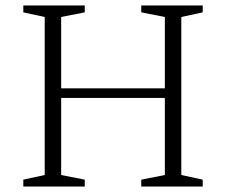

<svg xmlns="http://www.w3.org/2000/svg" viewBox="-20 -680 824 700"><path d="M65 0V-25L143 -42V-618L65 -635V-660H289V-635L203 -618V-358H581V-618L495 -635V-660H719V-635L641 -618V-42L719 -25V0H495V-25L581 -42V-323H203V-42L289 -25V0Z"/></svg>

Font: Spectral ExtraLight
Style: Regular
Weight: 275
Designer: Jean-Baptiste Levee
Foundry: Production Type
Version: Version 2.001